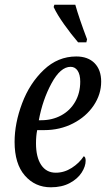

<svg xmlns="http://www.w3.org/2000/svg" viewBox="-20 -786 450 816"><path d="M42 -183Q42 -262 74 -347Q106 -432 166 -489Q226 -546 304 -546Q354 -546 382 -517.5Q410 -489 410 -439Q410 -385 378 -337.5Q346 -290 290.5 -261.5Q235 -233 168 -233H138Q133 -208 133 -177Q133 -118 155 -85Q177 -52 217 -52Q253 -52 285 -72.5Q317 -93 336 -122Q344 -119 344 -103Q344 -79 327 -52.5Q310 -26 276.5 -8Q243 10 196 10Q129 10 85.5 -40Q42 -90 42 -183ZM155 -275Q202 -275 240 -295.5Q278 -316 299.5 -353.5Q321 -391 321 -439Q321 -469 310 -485.5Q299 -502 280 -502Q237 -502 199 -432Q161 -362 145 -275ZM208 -756 211 -766H300Q316 -709 350 -619L347 -606H312Q282 -641 252.5 -682.5Q223 -724 208 -756Z"/></svg>

Font: Noto Serif Cond
Style: Italic
Weight: 400
Width: 3
Italic angle: -12°
Designer: Monotype Design Team
Foundry: Monotype Imaging Inc.
Version: Version 1.001